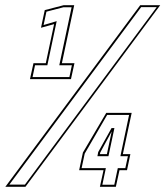

<svg xmlns="http://www.w3.org/2000/svg" viewBox="-64 -720 637 740"><path d="M51.5 -415 65 -476.5H112.5L144.5 -627L94 -613L108.5 -681L181.5 -700H222L174.5 -476.5H223L209.5 -415ZM61.5 -423H203.5L213 -468.5H164.5L212 -692H180.5L115 -675L104 -623.5L154.5 -638.5L118.5 -468.5H71ZM-43.5 0 476.5 -700H553.5L34 0ZM-28 -8.5H32L540 -692.5H480ZM321 0 335 -64H241L255.5 -132L345.5 -285H443.5L409.5 -126H438.5L425.5 -64H396.5L382.5 0ZM321 -126H348L367.5 -218H369L322.5 -132.5ZM330.5 -8H376.5L390 -72H419L429 -118H400L433.5 -277H349L262.5 -128L250.5 -72H344ZM311.5 -118 314.5 -134 366 -226.5H377L354 -118Z"/></svg>

Font: Tourney Thin
Style: Italic
Weight: 100
Italic angle: -12°
Designer: Tyler Finck
Foundry: Etcetera Type Co
Version: Version 1.015